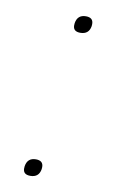

<svg xmlns="http://www.w3.org/2000/svg" viewBox="-67 -561 368 603"><g transform="rotate(10 117.0 -259.0)"><path d="M158.2 -521Q181.6 -521 181.6 -500.5Q181.6 -496.1 181.2 -493.7Q176.8 -466.8 149.4 -466.8Q126.5 -466.8 126.5 -486.3Q126.5 -491.2 127 -493.7Q131.3 -521 158.2 -521ZM81.5 -51.3Q105 -51.3 105 -30.8Q105 -26.4 104.5 -23.9Q100.1 2.9 72.8 2.9Q49.8 2.9 49.8 -16.6Q49.8 -21.5 50.3 -23.9Q54.7 -51.3 81.5 -51.3Z"/></g></svg>

Font: Mardoto Thin
Style: Italic
Weight: 250
Italic angle: -12°
Designer: Christian Robertson, Vahan Hovhannisyan
Foundry: Google
Version: Version 1.000